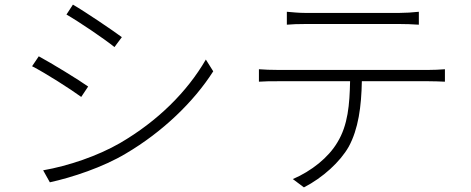

<svg xmlns="http://www.w3.org/2000/svg" viewBox="-20 -775 2040 832"><path d="M296 -755 268 -712C322 -681 433 -606 476 -571L508 -614C469 -643 351 -723 296 -755ZM167 -37 196 15C292 -6 426 -50 526 -110C684 -203 820 -334 904 -466L872 -517C791 -377 663 -250 500 -155C403 -99 276 -56 167 -37ZM148 -531 119 -488C176 -459 287 -388 332 -355L362 -400C323 -428 202 -502 148 -531Z M1223 -724V-668C1245 -670 1272 -671 1305 -671C1358 -671 1657 -671 1710 -671C1735 -671 1768 -670 1795 -668V-724C1769 -721 1735 -719 1710 -719C1657 -719 1358 -719 1303 -719C1272 -719 1249 -722 1223 -724ZM1102 -475V-421C1129 -423 1153 -423 1183 -423H1497C1495 -323 1488 -233 1442 -158C1403 -92 1330 -34 1249 1L1297 37C1379 -5 1454 -74 1491 -139C1533 -216 1546 -313 1548 -423H1838C1860 -423 1888 -422 1908 -421V-475C1885 -473 1859 -472 1838 -472C1788 -472 1238 -472 1183 -472C1152 -472 1128 -473 1102 -475Z"/></svg>

Font: Noto Sans TC Light
Style: Regular
Weight: 300
Designer: Ryoko NISHIZUKA 西塚涼子 (kana, bopomofo & ideographs); Paul D. Hunt (Latin, Greek & Cyrillic); Sandoll Communications 산돌커뮤니
Foundry: Adobe
Version: Version 2.004;hotconv 1.0.118;makeotfexe 2.5.65603